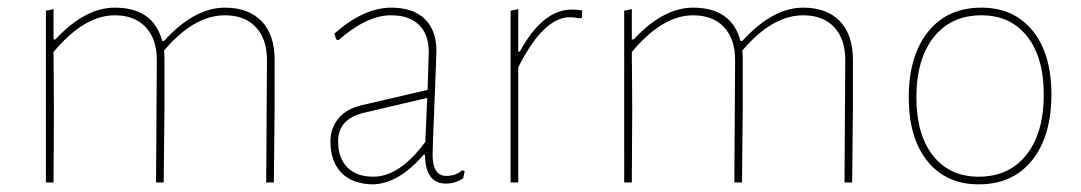

<svg xmlns="http://www.w3.org/2000/svg" viewBox="-20 -477 2827 502"><path d="M120 -453V-374H125Q202 -457 280 -457Q381 -457 404 -370H409Q488 -457 568 -457Q630 -457 664 -421.5Q698 -386 698 -321V-194L696 0H676L678 -320Q678 -375 649 -406Q620 -437 568 -437Q487 -437 409 -345Q410 -337 410 -321V-194L408 0H388L390 -320Q390 -375 361 -406Q332 -437 280 -437Q200 -437 120 -341L121 -196L120 0H100V-449Z M1003 -457Q1060 -457 1090.5 -427.5Q1121 -398 1121 -344Q1121 -332 1116 -209Q1111 -86 1111 -73Q1111 -17 1147 -17Q1171 -17 1189 -32L1195 -29L1191 -11Q1171 3 1146 3Q1092 3 1091 -73H1088Q1024 2 957 5Q903 5 873.5 -24.5Q844 -54 844 -107Q844 -143 865.5 -168Q887 -193 926 -202L1098 -242L1101 -340Q1101 -387 1075.5 -412Q1050 -437 1002 -437Q939 -437 865 -372L859 -374L854 -389Q931 -457 1003 -457ZM1097 -221 931 -182Q864 -166 864 -107Q864 -64 888 -39.5Q912 -15 956 -15Q1025 -15 1092 -106Z M1335 -453V-342H1339Q1399 -452 1475 -452Q1488 -452 1502 -450V-431L1497 -429Q1482 -432 1470 -432Q1401 -432 1335 -301V0H1315V-449Z M1632 -453V-374H1637Q1714 -457 1792 -457Q1893 -457 1916 -370H1921Q2000 -457 2080 -457Q2142 -457 2176 -421.5Q2210 -386 2210 -321V-194L2208 0H2188L2190 -320Q2190 -375 2161 -406Q2132 -437 2080 -437Q1999 -437 1921 -345Q1922 -337 1922 -321V-194L1920 0H1900L1902 -320Q1902 -375 1873 -406Q1844 -437 1792 -437Q1712 -437 1632 -341L1633 -196L1632 0H1612V-449Z M2546 -457Q2631 -457 2680 -396.5Q2729 -336 2729 -230Q2729 -121 2678.5 -58Q2628 5 2539 5Q2454 5 2405 -55.5Q2356 -116 2356 -222Q2356 -331 2406.5 -394Q2457 -457 2546 -457ZM2546 -437Q2467 -437 2421.5 -380Q2376 -323 2376 -222Q2376 -125 2419.5 -70Q2463 -15 2539 -15Q2618 -15 2663.5 -72Q2709 -129 2709 -230Q2709 -327 2665.5 -382Q2622 -437 2546 -437Z"/></svg>

Font: Alegreya Sans Thin
Style: Regular
Weight: 100
Designer: Juan Pablo del Peral
Foundry: Huerta Tipografica
Version: Version 2.007